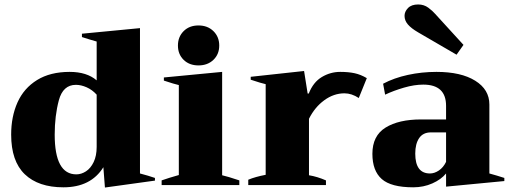

<svg xmlns="http://www.w3.org/2000/svg" viewBox="-20 -829 2289 860"><path d="M443 -80Q387 10 264 10Q152 10 91 -48.5Q30 -107 30 -226Q30 -307 58.5 -370.5Q87 -434 146 -470.5Q205 -507 292 -507Q369 -507 413 -469V-643Q384 -651 347 -663V-678L607 -703V-52Q645 -42 674 -32V-20L450 11ZM413 -171V-405Q393 -427 368 -438Q343 -449 320 -449Q262 -449 243.5 -379.5Q225 -310 225 -226Q225 -48 322 -48Q344 -48 365 -61.5Q386 -75 399.5 -103Q413 -131 413 -171Z M777 -625Q777 -664 802.5 -689.5Q828 -715 869 -715Q910 -715 936 -689.5Q962 -664 962 -625Q962 -586 936 -561Q910 -536 869 -536Q828 -536 802.5 -561Q777 -586 777 -625ZM704 -21Q735 -32 781 -45V-448Q762 -452 714 -468V-482L975 -507V-44Q998 -39 1052 -21V0H704Z M1092 -24Q1123 -37 1170 -46V-452Q1151 -456 1103 -472V-485L1342 -511L1358 -410H1363Q1383 -461 1421.5 -484Q1460 -507 1504 -507Q1541 -507 1568.5 -501Q1596 -495 1623 -479L1587 -390Q1555 -411 1523 -411Q1475 -411 1432.5 -380Q1390 -349 1364 -297V-44Q1401 -38 1440 -21V0H1092Z M1853 -684Q1822 -702 1807 -719.5Q1792 -737 1792 -758Q1792 -777 1807.5 -793Q1823 -809 1853 -809Q1879 -809 1898.5 -794.5Q1918 -780 1929 -767L2056 -628L2025 -584ZM1648 -140Q1648 -221 1707 -257.5Q1766 -294 1866 -294H1978V-355Q1978 -450 1876 -450Q1836 -450 1789.5 -436.5Q1743 -423 1705 -405L1696 -454Q1745 -480 1807 -493.5Q1869 -507 1935 -507Q2045 -507 2108.5 -467.5Q2172 -428 2172 -361V-52Q2205 -43 2239 -32V-18L1978 7V-52Q1956 -25 1916.5 -7.5Q1877 10 1831 10Q1732 10 1690 -27Q1648 -64 1648 -140ZM1978 -104V-236H1910Q1875 -236 1857.5 -210.5Q1840 -185 1840 -141Q1840 -52 1906 -52Q1926 -52 1946 -65.5Q1966 -79 1978 -104Z"/></svg>

Font: Trirong Black
Style: Regular
Weight: 900
Designer: Katatrad Team
Foundry: CadsonDemak
Version: Version 1.001